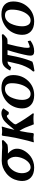

<svg xmlns="http://www.w3.org/2000/svg" viewBox="1052 -1532 494 2637"><g transform="rotate(-90 1298.5 -213.0)"><path d="M630.9 -356.9 625 -356Q596.7 -350.1 559.1 -350.1Q522 -350.1 507.8 -351.1Q537.6 -327.6 556.4 -295.4Q575.2 -263.2 575.2 -227.1Q575.2 -204.1 570.8 -186Q565.4 -162.1 552.5 -136.5Q539.6 -110.8 517.3 -84.5Q495.1 -58.1 466.8 -37.4Q438.5 -16.6 399.4 -3.4Q360.4 9.8 316.9 9.8Q227.1 9.8 179.4 -35.2Q131.8 -80.1 131.8 -154.8Q131.8 -180.2 138.2 -212.9Q159.2 -311.5 237.8 -373.8Q316.4 -436 410.2 -436Q475.6 -436 540 -432.1Q546.9 -431.6 559.1 -430.9Q571.3 -430.2 581.3 -429.7Q591.3 -429.2 599.1 -429.2Q633.3 -429.2 685.1 -433.1L695.8 -418Q676.8 -391.1 630.9 -356.9ZM397 -356Q346.2 -356 302.5 -311.8Q258.8 -267.6 244.1 -205.1Q238.8 -177.2 238.8 -159.2Q238.8 -106.9 260.7 -73Q282.7 -39.1 318.8 -39.1Q363.3 -39.1 402.1 -82.3Q440.9 -125.5 458 -194.8Q463.9 -222.2 463.9 -245.1Q463.9 -309.6 418 -354L424.8 -353Q410.2 -356 397 -356Z M710 -182.1 725.1 -250Q746.6 -363.3 752.9 -424.8L763.2 -435.1Q793.5 -430.2 815.9 -430.2Q840.8 -430.2 877 -436L877.9 -425.8Q861.8 -382.8 834 -261.2Q848.1 -275.4 878.9 -314.9Q897 -337.9 907.2 -349.9Q917.5 -361.8 937.7 -382.1Q958 -402.3 974.4 -412.6Q990.7 -422.9 1014.4 -431.4Q1038.1 -439.9 1062 -439.9Q1102.1 -439.9 1127.9 -416L1129.9 -413.1L1078.1 -339.8H1048.8Q1043.5 -350.6 1036.6 -357.9Q1029.8 -365.2 1023.9 -365.2Q991.7 -365.2 919.9 -272Q913.6 -262.7 911.1 -253.9Q909.2 -244.6 911.1 -238.8Q977.5 -119.6 1063 -4.9L1053.2 4.9Q1027.8 0 987.8 0Q953.1 0 910.2 4.9Q880.4 -76.2 863.8 -114Q847.2 -151.9 819.8 -192.9Q816.9 -181.2 816.9 -180.2Q794.9 -73.2 789.1 -4.9L778.8 4.9Q747.1 0 727.1 0Q699.2 0 665 5.9L664.1 -3.9Q682.1 -56.6 710 -182.1Z M1408.7 -439.9Q1496.1 -439.9 1541.3 -397.5Q1586.4 -355 1586.4 -278.8Q1586.4 -156.2 1507.1 -73.2Q1427.7 9.8 1311.5 9.8Q1223.1 9.8 1175.8 -34.9Q1128.4 -79.6 1128.4 -152.8Q1128.4 -214.8 1152.1 -269Q1175.8 -323.2 1214.8 -360.4Q1253.9 -397.5 1304.7 -418.7Q1355.5 -439.9 1408.7 -439.9ZM1394.5 -391.1Q1357.4 -391.1 1327.6 -367.9Q1297.9 -344.7 1280.8 -308.3Q1263.7 -272 1254.6 -232.2Q1245.6 -192.4 1245.6 -154.8Q1245.6 -105 1265.4 -72Q1285.2 -39.1 1328.6 -39.1Q1369.1 -39.1 1403.3 -76.7Q1437.5 -114.3 1456.1 -173.3Q1474.6 -232.4 1474.6 -296.9Q1474.6 -342.8 1455.8 -366.9Q1437 -391.1 1394.5 -391.1Z M1767.6 -331.1Q1771.5 -349.1 1772.5 -356Q1748 -355.5 1733.6 -345.7Q1719.2 -335.9 1692.4 -306.2L1648.4 -319.8Q1675.3 -376 1707.8 -403.1Q1740.2 -430.2 1791.5 -430.2H2053.2Q2085.4 -430.2 2139.2 -434.1L2150.4 -418.9Q2142.6 -407.7 2130.9 -396.5Q2119.1 -385.3 2111.6 -379.4Q2104 -373.5 2085.4 -359.9Q2064.5 -356 2029.3 -356H2013.2Q1976.6 -216.8 1963.4 -127Q1960.4 -102.5 1960.4 -86.9Q1960.4 -50.8 1973.6 -50.8Q1988.8 -50.8 2052.2 -79.1L2060.5 -42Q1992.7 9.8 1913.6 9.8Q1882.8 9.8 1868.2 -2Q1853.5 -13.7 1853.5 -43Q1853.5 -57.6 1856.4 -76.2Q1863.3 -119.1 1885 -203.6Q1906.7 -288.1 1929.2 -356H1863.3Q1851.6 -291 1840.3 -240.2Q1827.6 -179.7 1806.9 -113.3Q1786.1 -46.9 1770.5 -15.1Q1730.5 2 1641.6 14.2L1634.3 -2.9Q1654.8 -26.9 1668.5 -45.4Q1682.1 -64 1703.6 -109.1Q1725.1 -154.3 1740.2 -210.9H1739.3Q1744.6 -230 1767.6 -331.1Z M2419.4 -439.9Q2506.8 -439.9 2552 -397.5Q2597.2 -355 2597.2 -278.8Q2597.2 -156.2 2517.8 -73.2Q2438.5 9.8 2322.3 9.8Q2233.9 9.8 2186.5 -34.9Q2139.2 -79.6 2139.2 -152.8Q2139.2 -214.8 2162.8 -269Q2186.5 -323.2 2225.6 -360.4Q2264.6 -397.5 2315.4 -418.7Q2366.2 -439.9 2419.4 -439.9ZM2405.3 -391.1Q2368.2 -391.1 2338.4 -367.9Q2308.6 -344.7 2291.5 -308.3Q2274.4 -272 2265.4 -232.2Q2256.3 -192.4 2256.3 -154.8Q2256.3 -105 2276.1 -72Q2295.9 -39.1 2339.4 -39.1Q2379.9 -39.1 2414.1 -76.7Q2448.2 -114.3 2466.8 -173.3Q2485.4 -232.4 2485.4 -296.9Q2485.4 -342.8 2466.6 -366.9Q2447.8 -391.1 2405.3 -391.1Z"/></g></svg>

Font: Linear Smooth
Style: Bold Italic
Weight: 700
Designer: Philipp H. Poll, Flanker
Foundry: Philipp H. Poll, reworked by Flanker
Version: Version 1.061 | FøM Fix